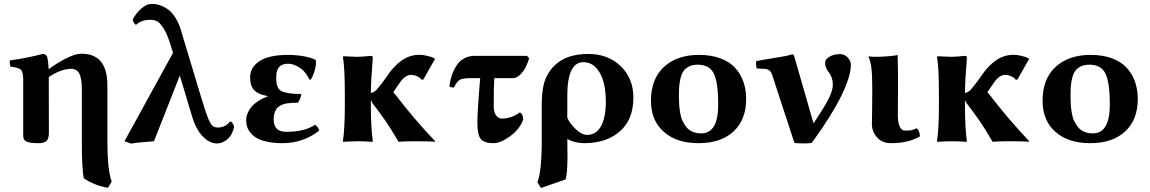

<svg xmlns="http://www.w3.org/2000/svg" viewBox="-20 -718 5845 976"><path d="M228.5 -43.5 228 -321.3V-326.2C245.9 -338.9 265.1 -349 285.4 -356.7C305.7 -364.3 324.2 -368.2 340.8 -368.2C361.3 -368.2 375.7 -359.6 383.8 -342.5C391.9 -325.4 396 -300.3 396 -267.1V0C396 95.1 399.3 157.7 405.8 188C440.6 212.1 481.6 228.4 528.8 236.8L547.9 205.1C533.2 166.3 525.9 98 525.9 0V-284.2C525.9 -338.5 514.6 -379.1 492.2 -405.8C469.7 -432.5 436 -445.5 391.1 -444.8C370 -444.5 342.9 -435.5 309.8 -418C276.8 -400.4 249.3 -383.1 227.5 -366.2C226.2 -392.3 223.8 -412.4 220.2 -426.8C217.6 -438.2 209.8 -443.8 196.8 -443.8C140.1 -428.9 84.8 -418 30.8 -411.1C28.2 -404.6 29 -393.9 33.2 -378.9C61.2 -376.3 79 -371 86.7 -363C94.3 -355.1 98.1 -337.1 98.1 -309.1V-25.9C98.1 -12.5 103.9 -3.3 115.5 2C127 7.2 147.1 9.8 175.8 9.8C196.6 9.8 210.6 5.5 217.8 -2.9C224.9 -11.4 228.5 -24.9 228.5 -43.5Z M1170.4 -75.2C1164.2 -90.8 1157.6 -99.4 1150.4 -101.1C1133.5 -80.2 1112.8 -69.8 1088.4 -69.8C1076.7 -69.8 1067.4 -72.8 1060.5 -78.6C1053.7 -84.5 1046.1 -97.3 1037.6 -117.2C1029.8 -136.4 1019 -168.6 1005.4 -213.9L898.4 -568.8C891.6 -591 882.8 -610.4 872.1 -627.2C861.3 -644 850.7 -656.7 840.1 -665.5C829.5 -674.3 818 -681.3 805.7 -686.5C793.3 -691.7 783 -695 774.9 -696.3C766.8 -697.6 759 -698.2 751.5 -698.2C733.6 -698.2 715.7 -690.2 697.8 -674.1C679.9 -658 665.5 -639.6 654.8 -619.1C655.8 -612.6 657.9 -606.8 661.1 -601.6C664.4 -596.4 667.8 -593.1 671.4 -591.8C689.3 -608.7 713.1 -617.2 742.7 -617.2C748.9 -617.2 753.9 -616.9 757.8 -616.5C761.7 -616 767 -614.5 773.7 -612.1C780.4 -609.6 786.5 -605.4 792 -599.4C797.5 -593.3 803.6 -585.4 810.3 -575.7C817 -565.9 823.7 -552.7 830.6 -536.1C837.4 -519.5 844.1 -500.2 850.6 -478L859.4 -449.2L612.8 0L647.5 12.2C661.5 8.6 699.9 4.6 762.7 0L894 -334L956.5 -126C969.9 -81.4 988.1 -47.4 1011.2 -23.9C1034 -0.5 1058.4 11.2 1084.5 11.2C1101.7 11.2 1118.9 4.1 1136 -10.3C1153.1 -24.6 1164.6 -46.2 1170.4 -75.2Z M1443.4 -394C1465.8 -394 1488.8 -385.3 1512.2 -367.7C1527.2 -356.3 1540.9 -338.1 1553.2 -313L1560.5 -314C1569 -328.6 1575.8 -345.2 1580.8 -363.8C1585.9 -382.3 1587.4 -398.1 1585.4 -411.1L1583 -414.1C1568 -421.9 1547.7 -428 1522 -432.4C1496.3 -436.8 1470.4 -439 1444.3 -439C1380.2 -439 1332 -428.5 1299.8 -407.7C1267.6 -386.9 1251.5 -359.4 1251.5 -325.2C1251.5 -294.6 1258.8 -272.3 1273.4 -258.3C1288.1 -244.3 1310.1 -234.9 1339.4 -230V-227.1C1321.1 -220.5 1305.1 -212.6 1291.3 -203.4C1277.4 -194.1 1266.8 -185.1 1259.5 -176.5C1252.2 -167.9 1246.3 -158.9 1241.9 -149.4C1237.5 -140 1234.7 -132.1 1233.4 -125.7C1232.1 -119.4 1231.4 -113.4 1231.4 -107.9C1231.4 -96.5 1232.8 -85.8 1235.6 -75.7C1238.4 -65.6 1243.9 -55.2 1252.2 -44.4C1260.5 -33.7 1271.2 -24.4 1284.4 -16.6C1297.6 -8.8 1315.4 -2.4 1337.9 2.4C1360.4 7.3 1386.4 9.8 1416 9.8C1455.4 9.8 1491.4 3.4 1523.9 -9.3C1556.5 -22 1582.8 -37.3 1603 -55.2C1597.5 -69.8 1590 -79.3 1580.6 -83.5C1546.1 -59.7 1497.6 -47.9 1435.1 -47.9C1392.4 -47.9 1371.1 -68.8 1371.1 -110.8C1371.1 -122.2 1372.4 -132.4 1375 -141.4C1377.6 -150.3 1380.9 -157.7 1384.8 -163.6C1388.7 -169.4 1394 -174.5 1400.9 -178.7C1407.7 -182.9 1414.2 -186.1 1420.4 -188.2C1426.6 -190.3 1434.4 -192 1443.8 -193.1C1453.3 -194.3 1461.4 -195 1468.3 -195.3C1475.1 -195.6 1483.7 -195.8 1494.1 -195.8C1499 -202 1503.1 -209.6 1506.3 -218.8C1509.6 -227.9 1511.2 -235 1511.2 -240.2C1487.5 -240.2 1467.9 -241.4 1452.4 -243.7C1436.9 -245.9 1424.6 -248.9 1415.3 -252.7C1406 -256.4 1399.1 -262.3 1394.5 -270.3C1390 -278.2 1387.1 -286.2 1386 -294.2C1384.8 -302.2 1384.3 -313.5 1384.3 -328.1C1384.3 -372.1 1404 -394 1443.4 -394Z M1989.3 -237.8C1988 -239.4 1986.7 -240.8 1985.4 -241.9C1984 -243.1 1983.1 -243.8 1982.4 -244.1C1981.8 -244.5 1981.3 -245 1981 -245.6C1980.6 -246.3 1980.5 -247.1 1980.5 -248C1980.5 -250.7 1981.8 -253.7 1984.4 -257.3L2014.2 -300.3C2023.6 -313.6 2033.1 -323.2 2042.7 -328.9C2052.3 -334.6 2060.5 -337.4 2067.4 -337.4C2078.5 -337.4 2089.2 -335.1 2099.6 -330.6C2110 -326 2117.8 -320.1 2123 -313H2131.3L2190.9 -417.5L2188 -421.9C2179.2 -426.4 2167.2 -430.5 2151.9 -434.1C2136.6 -437.7 2123 -439.5 2111.3 -439.5C2084.3 -439.5 2059.1 -432.8 2035.6 -419.4C2012.2 -406.1 1988.8 -384.9 1965.3 -356L1955.1 -341.8L1930.2 -306.6C1920.1 -293.3 1911.8 -282.7 1905.3 -274.9C1900.4 -268.7 1896.6 -264.2 1893.8 -261.2C1891 -258.3 1887 -255 1881.6 -251.5C1876.2 -247.9 1870.8 -245.8 1865.2 -245.1V-246.1C1865.2 -283.2 1868.5 -342.4 1875 -423.8C1875 -430.7 1872.1 -434.1 1866.2 -434.1C1834.6 -430.8 1811.5 -429.2 1796.9 -429.2C1786.8 -429.2 1773.4 -429.7 1756.6 -430.7C1739.8 -431.6 1729.7 -432.1 1726.1 -432.1L1723.1 -428.2C1729.7 -392.4 1732.9 -328 1732.9 -234.9V-180.2C1732.9 -105.3 1729.7 -45.2 1723.1 0L1725.1 2.9C1755 1 1779.6 0 1798.8 0C1818.7 0 1843.4 1 1873 2.9L1875 0C1868.5 -47.5 1865.2 -107.6 1865.2 -180.2V-205.1H1870.6C1872.9 -204.8 1873.4 -204.3 1872.1 -203.6C1868.8 -201.7 1867.8 -200.2 1869.1 -199.2C1899.4 -159.8 1923.4 -127.2 1941.2 -101.3C1958.9 -75.4 1980.5 -40.7 2005.9 2.9C2021.2 1 2050 0 2092.3 0C2148.6 0 2181.2 1 2189.9 2.9L2191.9 0C2118.3 -77.8 2050.8 -157.1 1989.3 -237.8Z M2420.9 -320.8C2411.5 -210.1 2406.7 -133.8 2406.7 -91.8C2406.7 -53.1 2412.4 -26.4 2423.6 -12C2434.8 2.5 2456.2 9.8 2487.8 9.8C2512.9 9.8 2541.5 -2.1 2573.7 -25.9C2606 -49.6 2627.9 -77.6 2639.6 -109.9C2639.6 -118.7 2637.9 -126.8 2634.5 -134.3C2631.1 -141.8 2626.8 -145.7 2621.6 -146C2593.6 -125.5 2563.6 -115.2 2531.7 -115.2C2519.7 -115.2 2509.7 -120.7 2501.7 -131.6C2493.7 -142.5 2489.7 -158 2489.7 -178.2C2489.7 -249.2 2490.7 -296.7 2492.7 -320.8H2587.9C2600.6 -320.8 2612.9 -326.8 2624.8 -338.9C2636.6 -350.9 2646 -363.9 2652.8 -377.9C2659.7 -391.9 2665.4 -406.6 2669.9 -421.9L2658.7 -434.1H2391.6C2374 -434.1 2358 -430.4 2343.5 -423.1C2329 -415.8 2317.4 -406.7 2308.6 -395.8C2299.8 -384.8 2292.2 -372.1 2285.6 -357.4C2279.1 -342.8 2274.4 -329.4 2271.5 -317.4C2268.6 -305.3 2266.3 -293.1 2264.6 -280.8C2268.2 -275.6 2275.9 -272.9 2287.6 -272.9C2297.4 -293.8 2307.5 -307 2317.9 -312.5C2328.3 -318 2346.2 -320.8 2371.6 -320.8Z M3059.6 -200.2C3059.6 -147.5 3051.4 -106.3 3035.2 -76.7C3018.9 -47 2995.1 -32.2 2963.9 -32.2C2946.6 -32.2 2928 -41.6 2908 -60.3C2887.9 -79 2873.2 -98.6 2863.8 -119.1V-231.9C2863.8 -345.2 2891.1 -401.9 2945.8 -401.9C2980.3 -401.9 3007.9 -384.1 3028.6 -348.6C3049.2 -313.2 3059.6 -263.7 3059.6 -200.2ZM2855.5 193.8C2861.7 169.4 2864.7 130.5 2864.7 77.1C2864.7 67.4 2864.6 52.5 2864.3 32.5C2863.9 12.5 2863.8 -2.1 2863.8 -11.2C2889.8 2.8 2918.5 9.8 2949.7 9.8C3024.9 9.8 3085.4 -10.3 3131.1 -50.3C3176.8 -90.3 3199.7 -147.6 3199.7 -222.2C3199.7 -287.3 3178.1 -340.5 3135 -381.8C3091.9 -423.2 3037.1 -443.8 2970.7 -443.8C2900.1 -443.8 2845.1 -426.3 2805.7 -391.1C2795.9 -382.3 2787.6 -373.6 2780.8 -365C2773.9 -356.4 2766.5 -344.3 2758.5 -328.9C2750.6 -313.4 2744.5 -293.6 2740.2 -269.5C2736 -245.4 2733.9 -217.6 2733.9 -186V-6.8C2733.9 99.6 2726.6 171.2 2711.9 208L2729.5 237.8Z M3289.1 -205.1C3289.1 -138.7 3310.8 -86.3 3354.2 -47.9C3397.7 -9.4 3456.7 9.8 3531.2 9.8C3607.1 9.8 3666.3 -10.2 3709 -50C3751.6 -89.9 3772.9 -144.5 3772.9 -213.9C3772.9 -246.1 3768.3 -275.6 3759 -302.2C3749.8 -328.9 3735.7 -352.6 3716.8 -373.3C3697.9 -394 3672.9 -410.1 3641.6 -421.6C3610.4 -433.2 3574.2 -439 3533.2 -439C3459.3 -439 3400.1 -418.8 3355.7 -378.4C3311.3 -338.1 3289.1 -280.3 3289.1 -205.1ZM3525.9 -389.2C3566.9 -389.2 3594.6 -373.7 3609.1 -342.8C3623.6 -311.8 3630.9 -259.9 3630.9 -187C3630.9 -89 3602.2 -40 3544.9 -40C3528.3 -40 3513.5 -42.8 3500.5 -48.3C3487.5 -53.9 3477 -61.8 3469 -72C3461 -82.3 3454.3 -93.2 3449 -104.7C3443.6 -116.3 3439.7 -129.8 3437.3 -145.3C3434.8 -160.7 3433.2 -174.6 3432.4 -187C3431.6 -199.4 3431.2 -213.1 3431.2 -228C3431.2 -247.9 3431.6 -264.7 3432.6 -278.6C3433.6 -292.4 3436 -306.8 3439.7 -321.8C3443.4 -336.8 3448.6 -348.8 3455.3 -357.9C3462 -367 3471.3 -374.5 3483.2 -380.4C3495 -386.2 3509.3 -389.2 3525.9 -389.2Z M3907.2 -331.1 4018.1 7.8C4022.9 9.8 4037.8 10.8 4062.5 11C4087.2 11.1 4102.1 10.1 4106.9 7.8C4173.7 -84 4223.4 -163.2 4256.1 -229.7C4288.8 -296.3 4305.2 -348.8 4305.2 -387.2C4305.2 -401.5 4299.8 -414.4 4289.1 -425.8C4278.3 -437.2 4265.6 -442.9 4251 -442.9C4228.2 -442.9 4209.7 -438.3 4195.6 -429.2C4181.4 -420.1 4174.3 -410.6 4174.3 -400.9C4174.3 -389.8 4176.4 -379.8 4180.4 -370.8C4184.5 -361.9 4189 -354.7 4193.8 -349.4C4198.7 -344 4203.2 -335.8 4207.3 -324.7C4211.3 -313.6 4213.4 -300.8 4213.4 -286.1C4213.4 -268.6 4206.9 -246.5 4194.1 -220C4181.2 -193.4 4157.4 -154 4122.6 -101.6C4118.7 -95.7 4116.4 -92.8 4115.7 -92.8C4115.1 -92.8 4114.3 -94.6 4113.3 -98.1L4018.1 -429.2C4016.8 -434.4 4015.3 -437.8 4013.7 -439.5C4012 -441.1 4009.6 -441.9 4006.3 -441.9C3995 -437 3965.6 -430.9 3918.2 -423.6C3870.8 -416.3 3839.5 -410.8 3824.2 -407.2C3823.2 -403.6 3823 -397.5 3823.5 -388.7C3824 -379.9 3825.2 -373.7 3827.1 -370.1L3864.3 -368.2C3876.3 -367.5 3885.4 -364.7 3891.6 -359.6C3897.8 -354.6 3903 -345.1 3907.2 -331.1Z M4414.1 -261.2C4414.4 -237.8 4414.1 -203.9 4413.3 -159.4C4412.5 -115 4412.1 -91.1 4412.1 -87.9C4412.1 -62.2 4420.8 -39.5 4438.2 -19.8C4455.6 -0.1 4479.3 9.8 4509.3 9.8C4568.8 9.8 4617.8 -1.8 4656.2 -24.9C4656.2 -33.4 4654.7 -41.5 4651.6 -49.3C4648.5 -57.1 4644.4 -62.7 4639.2 -65.9C4628.7 -60.7 4620 -57.5 4613 -56.2C4606 -54.9 4595.4 -54.2 4581.1 -54.2C4568.4 -54.2 4559 -61.4 4553 -75.7C4547 -90 4543.9 -108.4 4543.9 -130.9C4543.9 -138.3 4544.1 -158.1 4544.4 -190.2C4544.8 -222.2 4544.9 -249.5 4544.9 -272V-342.8C4544.9 -364.3 4544.3 -396.3 4543 -439C4536.1 -436.4 4520.6 -434.1 4496.3 -432.1C4472.1 -430.2 4453.6 -429.2 4440.9 -429.2C4419.4 -429.2 4404.8 -429.9 4397 -431.2L4395 -429.2C4406.1 -406.1 4412.1 -370.3 4413.1 -321.8Z M5009.3 -237.8C5008 -239.4 5006.7 -240.8 5005.4 -241.9C5004.1 -243.1 5003.1 -243.8 5002.4 -244.1C5001.8 -244.5 5001.3 -245 5001 -245.6C5000.7 -246.3 5000.5 -247.1 5000.5 -248C5000.5 -250.7 5001.8 -253.7 5004.4 -257.3L5034.2 -300.3C5043.6 -313.6 5053.1 -323.2 5062.7 -328.9C5072.3 -334.6 5080.6 -337.4 5087.4 -337.4C5098.5 -337.4 5109.2 -335.1 5119.6 -330.6C5130 -326 5137.9 -320.1 5143.1 -313H5151.4L5210.9 -417.5L5208 -421.9C5199.2 -426.4 5187.2 -430.5 5171.9 -434.1C5156.6 -437.7 5143.1 -439.5 5131.3 -439.5C5104.3 -439.5 5079.1 -432.8 5055.7 -419.4C5032.2 -406.1 5008.8 -384.9 4985.4 -356L4975.1 -341.8L4950.2 -306.6C4940.1 -293.3 4931.8 -282.7 4925.3 -274.9C4920.4 -268.7 4916.6 -264.2 4913.8 -261.2C4911.1 -258.3 4907 -255 4901.6 -251.5C4896.2 -247.9 4890.8 -245.8 4885.3 -245.1V-246.1C4885.3 -283.2 4888.5 -342.4 4895 -423.8C4895 -430.7 4892.1 -434.1 4886.2 -434.1C4854.7 -430.8 4831.5 -429.2 4816.9 -429.2C4806.8 -429.2 4793.4 -429.7 4776.6 -430.7C4759.8 -431.6 4749.7 -432.1 4746.1 -432.1L4743.2 -428.2C4749.7 -392.4 4752.9 -328 4752.9 -234.9V-180.2C4752.9 -105.3 4749.7 -45.2 4743.2 0L4745.1 2.9C4775.1 1 4799.6 0 4818.8 0C4838.7 0 4863.4 1 4893.1 2.9L4895 0C4888.5 -47.5 4885.3 -107.6 4885.3 -180.2V-205.1H4890.6C4892.9 -204.8 4893.4 -204.3 4892.1 -203.6C4888.8 -201.7 4887.9 -200.2 4889.2 -199.2C4919.4 -159.8 4943.4 -127.2 4961.2 -101.3C4978.9 -75.4 5000.5 -40.7 5025.9 2.9C5041.2 1 5070 0 5112.3 0C5168.6 0 5201.2 1 5210 2.9L5211.9 0C5138.3 -77.8 5070.8 -157.1 5009.3 -237.8Z M5279.8 -205.1C5279.8 -138.7 5301.5 -86.3 5345 -47.9C5388.4 -9.4 5447.4 9.8 5522 9.8C5597.8 9.8 5657.1 -10.2 5699.7 -50C5742.4 -89.9 5763.7 -144.5 5763.7 -213.9C5763.7 -246.1 5759 -275.6 5749.8 -302.2C5740.5 -328.9 5726.4 -352.6 5707.5 -373.3C5688.6 -394 5663.6 -410.1 5632.3 -421.6C5601.1 -433.2 5564.9 -439 5523.9 -439C5450 -439 5390.9 -418.8 5346.4 -378.4C5302 -338.1 5279.8 -280.3 5279.8 -205.1ZM5516.6 -389.2C5557.6 -389.2 5585.4 -373.7 5599.9 -342.8C5614.3 -311.8 5621.6 -259.9 5621.6 -187C5621.6 -89 5592.9 -40 5535.6 -40C5519 -40 5504.2 -42.8 5491.2 -48.3C5478.2 -53.9 5467.7 -61.8 5459.7 -72C5451.7 -82.3 5445.1 -93.2 5439.7 -104.7C5434.3 -116.3 5430.4 -129.8 5428 -145.3C5425.5 -160.7 5423.9 -174.6 5423.1 -187C5422.3 -199.4 5421.9 -213.1 5421.9 -228C5421.9 -247.9 5422.4 -264.7 5423.3 -278.6C5424.3 -292.4 5426.7 -306.8 5430.4 -321.8C5434.2 -336.8 5439.4 -348.8 5446 -357.9C5452.7 -367 5462 -374.5 5473.9 -380.4C5485.8 -386.2 5500 -389.2 5516.6 -389.2Z"/></svg>

Font: Linux Biolinum G
Style: Bold
Weight: 700
Designer: Philipp H. Poll
Foundry: Philipp H. Poll
Version: Version 1.1.0